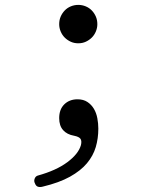

<svg xmlns="http://www.w3.org/2000/svg" viewBox="-20 -545 640 785"><path d="M155 218Q144 221 135.5 218.5Q127 216 123 205Q118 196 121.5 186Q125 176 134 173Q210 152 255.5 118Q301 84 311 48Q315 31 309 22.5Q303 14 283 10Q254 5 238 -13Q222 -31 222 -62Q222 -98 243 -118.5Q264 -139 297 -139Q321 -139 337.5 -128Q354 -117 364 -100Q374 -83 378 -61.5Q382 -40 382 -19Q382 21 371.5 56.5Q361 92 335.5 122.5Q310 153 266 177.5Q222 202 155 218ZM222 -446Q222 -463 228 -477Q234 -491 244.5 -502Q255 -513 269.5 -519Q284 -525 300 -525Q316 -525 330.5 -519Q345 -513 355.5 -502Q366 -491 372 -477Q378 -463 378 -446Q378 -431 372 -416.5Q366 -402 355.5 -391.5Q345 -381 331 -374.5Q317 -368 300 -368Q283 -368 269 -374.5Q255 -381 244.5 -391.5Q234 -402 228 -416.5Q222 -431 222 -446Z"/></svg>

Font: Maple Mono Light
Style: Regular
Weight: 300
Monospace: yes
Designer: subframe7536
Version: Version 7.000